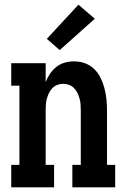

<svg xmlns="http://www.w3.org/2000/svg" viewBox="-20 -800 540 820"><path d="M28 0V-96H63V-434H28V-530H175V-449Q182 -468 193.5 -485Q205 -502 221 -514.5Q237 -527 256.5 -532.5Q276 -538 296 -538Q320 -538 342.5 -530Q365 -522 382 -505.5Q399 -489 409.5 -467.5Q420 -446 426 -423.5Q432 -401 434.5 -377.5Q437 -354 437 -330V-96H472V0H289V-96H325V-330Q325 -343 324 -355.5Q323 -368 319.5 -380Q316 -392 310.5 -403.5Q305 -415 296 -424Q287 -433 275 -437.5Q263 -442 250 -442Q237 -442 225 -437.5Q213 -433 204 -424Q195 -415 189.5 -403.5Q184 -392 180.5 -380Q177 -368 176 -355.5Q175 -343 175 -330V-96H211V0ZM235 -586 180 -634 315 -780 385 -720Z"/></svg>

Font: Iosevka Slab
Style: Bold
Weight: 700
Monospace: yes
Designer: Belleve Invis
Foundry: Belleve Invis
Version: Version 11.1.1; ttfautohint (v1.8.3)